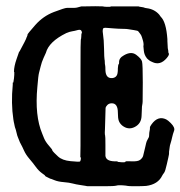

<svg xmlns="http://www.w3.org/2000/svg" viewBox="-20 -590 594 632"><path d="M44 -420Q66 -461 66 -462.5Q66 -464 68.5 -469Q71 -474 70.5 -476Q70 -478 96 -507.5Q122 -537 157.5 -550.5Q193 -564 200 -564Q207 -564 218 -564Q229 -564 233 -565L248 -569H261Q297 -570 319 -569Q319 -568 332 -567.5Q345 -567 345 -569H436Q437 -568 445 -567Q453 -566 454.5 -565Q456 -564 463 -563Q488 -560 504 -542Q507 -538 509 -535Q527 -518 531 -461Q531 -457 531 -456V-455L532 -437Q532 -431 533 -427.5Q534 -424 534 -420.5Q534 -417 535 -415Q539 -411 529 -399Q507 -373 481 -386Q473 -389 468.5 -393.5Q464 -398 463.5 -398Q463 -398 463 -399Q455 -409 453.5 -422.5Q452 -436 452 -438V-440Q453 -439 452.5 -445.5Q452 -452 450.5 -456.5Q449 -461 447 -468Q445 -475 440.5 -480Q436 -485 435 -487Q434 -489 420.5 -491Q407 -493 401.5 -494Q396 -495 386 -495Q376 -495 369.5 -495.5Q363 -496 354 -496.5Q345 -497 335 -498Q325 -499 322 -498Q316 -496 319 -478Q322 -460 322.5 -429.5Q323 -399 324 -395Q325 -391 325 -385Q325 -379 326 -375.5Q327 -372 327 -359Q328 -331 350 -333Q365 -335 367 -350Q368 -354 368 -366Q369 -378 370.5 -378.5Q372 -379 372 -384Q371 -399 388 -408Q412 -422 428.5 -409.5Q445 -397 447.5 -387.5Q450 -378 450 -318.5Q450 -259 449.5 -255.5Q449 -252 449 -249.5Q449 -247 448 -243.5Q447 -240 447 -231Q447 -222 446.5 -219.5Q446 -217 446 -208Q445 -183 423.5 -172Q402 -161 382 -177Q374 -184 371 -192.5Q368 -201 368 -219Q368 -250 348 -250Q339 -250 333.5 -244.5Q328 -239 327.5 -234Q327 -229 326.5 -198.5Q326 -168 325.5 -165Q325 -162 325 -154Q325 -146 326 -144Q327 -142 327 -113Q327 -84 327 -77Q329 -60 356 -59Q367 -59 367 -58.5Q367 -58 367.5 -57.5Q368 -57 369 -57Q394 -54 393 -58Q392 -60 413 -59Q434 -58 441.5 -64Q449 -70 451 -76.5Q453 -83 457.5 -103.5Q462 -124 463 -125Q463 -125 465.5 -130Q468 -135 469.5 -137.5Q471 -140 471 -146.5Q471 -153 472.5 -159.5Q474 -166 473.5 -169.5Q473 -173 479 -181Q500 -210 527 -197Q533 -194 542 -185Q557 -170 553 -159.5Q549 -149 546.5 -137.5Q544 -126 541.5 -118.5Q539 -111 538.5 -105.5Q538 -100 537 -94.5Q536 -89 536.5 -86.5Q537 -84 534 -71Q531 -58 529 -49Q524 -26 520 -21Q516 -16 514 -12Q500 17 461 22Q448 23 425.5 23Q403 23 400 22Q397 21 383.5 20Q370 19 363 21Q356 23 325.5 23Q295 23 286 23Q277 23 271 23Q265 23 263 22Q262 22 260 21.5Q258 21 244 19Q230 17 219 14Q208 11 189.5 9.5Q171 8 159 3Q147 -2 145 -2L131 -9L127 -12H129Q129 -12 118 -20Q107 -28 98 -40.5Q89 -53 77 -67Q65 -81 59 -94.5Q53 -108 49 -115Q45 -122 43 -128Q41 -134 39 -138Q37 -142 34.5 -153Q32 -164 30.5 -167.5Q29 -171 28 -176.5Q27 -182 26.5 -184Q26 -186 25.5 -188Q25 -190 24 -197Q16 -250 22 -311Q22 -316 22 -317.5Q22 -319 23 -318L24 -319L26 -332L27 -344V-353Q26 -353 26 -354Q26 -371 34.5 -395.5Q43 -420 43 -420Q43 -420 44 -420ZM198 -481Q141 -453 131 -416Q130 -414 123.5 -399.5Q117 -385 114 -372Q111 -359 108.5 -350.5Q106 -342 103 -304Q94 -209 119 -150Q120 -147 125 -135Q130 -123 141 -110.5Q152 -98 152 -96Q152 -94 154.5 -91.5Q157 -89 159 -86.5Q161 -84 171 -75Q185 -62 212.5 -59.5Q240 -57 242.5 -58Q245 -59 246 -65.5Q247 -72 245 -72Q244 -72 244.5 -77.5Q245 -83 245 -110.5Q245 -138 245 -201V-361Q245 -459 246 -459.5Q247 -460 247.5 -469Q248 -478 248 -479Q251 -481 248.5 -487.5Q246 -494 235.5 -491Q225 -488 217.5 -487Q210 -486 198 -481Z"/></svg>

Font: TT2020 Style E
Style: Regular
Weight: 400
Version: Version 00.2